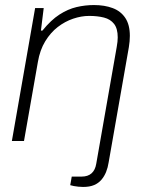

<svg xmlns="http://www.w3.org/2000/svg" viewBox="-20 -558 578 760"><path d="M309 182Q300 182 290.5 181Q281 180 272.5 178.5Q264 177 258 175L264 141H303Q328 141 342.5 128Q357 115 361 90L442 -372Q444 -383 445 -392.5Q446 -402 446 -410Q446 -445 431.5 -463.5Q417 -482 391.5 -488.5Q366 -495 333 -495Q302 -495 269.5 -484Q237 -473 208.5 -451Q180 -429 159 -394.5Q138 -360 130 -313L75 0H27L119 -526H153L142 -437H148Q182 -479 215.5 -500.5Q249 -522 283 -530Q317 -538 352 -538Q394 -538 426 -526Q458 -514 476 -487Q494 -460 494 -416Q494 -406 493 -394.5Q492 -383 490 -371L410 85Q407 105 400 122.5Q393 140 381.5 153.5Q370 167 352.5 174.5Q335 182 309 182Z"/></svg>

Font: Archivo SemiBold Thin
Style: Italic
Weight: 250
Italic angle: -10°
Version: Version 2.001